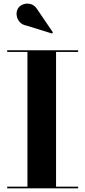

<svg xmlns="http://www.w3.org/2000/svg" viewBox="-20 -1023 463 1043"><path d="M123.5 -884Q99 -888.5 85.5 -905.2Q72 -922 70.2 -942.5Q68.5 -963 79 -979Q88 -993 107.2 -999.8Q126.5 -1006.5 147.8 -1000.5Q169 -994.5 183.5 -970.5L267.5 -847L262.5 -841ZM19 -9H129V-741H19V-750H404.5V-741H284.5V-9H404.5V0H19Z"/></svg>

Font: Bodoni* 24pt
Style: Bold
Weight: 700
Version: Version 2.3